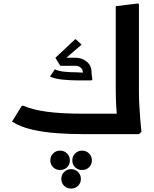

<svg xmlns="http://www.w3.org/2000/svg" viewBox="-20 -781 894 1118"><path d="M461 0Q387 0 310.5 -5.5Q234 -11 166.5 -26.5Q99 -42 50 -73L107 -165H117Q169 -142 253 -130.5Q337 -119 461 -119H657L652 0ZM654 -292V-745L786 -761L789 -753V-292ZM663 0 666 -42Q666 -42 663 -74.5Q660 -107 657 -158Q654 -209 654 -265V-346L786 -362L789 -354V-247Q789 -206 791.5 -165Q794 -124 796.5 -89.5Q799 -55 801.5 -34.5Q804 -14 804 -14L789 0ZM568 0V-119H674V0ZM568 0Q557 0 552.5 -17.5Q548 -35 548 -61Q548 -87 552.5 -103Q557 -119 568 -119ZM340 -422 302 -444 417 -552H422L455 -521ZM426 -313Q388 -313 343.5 -317.5Q299 -322 271 -335L299 -377H300Q322 -367 353.5 -363.5Q385 -360 426 -360ZM331 -398 302 -445H418V-398ZM426 -313V-360Q441 -360 454 -358.5Q467 -357 467 -357V-313ZM466 -313Q464 -327 463 -339.5Q462 -352 462 -362H513Q513 -352 515 -340Q517 -328 518 -318L512 -313ZM462 -362Q462 -377 449.5 -387.5Q437 -398 418 -398H342V-403L347 -445H418Q457 -445 485 -422Q513 -399 513 -362ZM330 209Q306 209 289.5 193Q273 177 273 153Q273 129 289.5 112.5Q306 96 330 96Q354 96 370.5 112.5Q387 129 387 153Q387 177 370.5 193Q354 209 330 209ZM458 209Q434 209 417.5 193Q401 177 401 153Q401 129 417.5 112.5Q434 96 458 96Q482 96 498.5 112.5Q515 129 515 153Q515 177 498.5 193Q482 209 458 209ZM394 317Q370 317 353.5 301Q337 285 337 261Q337 237 353.5 220.5Q370 204 394 204Q418 204 434.5 220.5Q451 237 451 261Q451 285 434.5 301Q418 317 394 317Z"/></svg>

Font: Fustat ExtraBold
Style: Regular
Weight: 800
Designer: Mohamed Gaber, Khaled Hosny, Laura Garcia Mut
Foundry: Kief Type Foundry, Alif Type Foundry, Hard Type Foundry
Version: Version 1.007